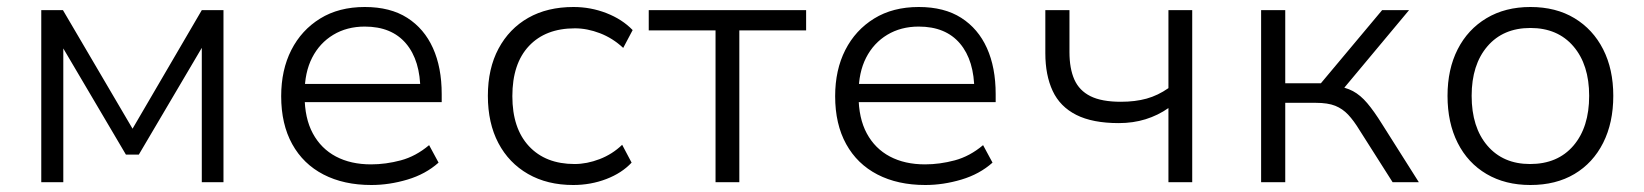

<svg xmlns="http://www.w3.org/2000/svg" viewBox="-20 -521 4700 549"><path d="M98 0V-492H160L359 -153L557 -492H619V0H557V-391H561L377 -79H340L156 -391H161V0Z M1042 8Q963 8 905 -22Q847 -52 815.5 -109Q784 -166 784 -246Q784 -321 813 -378Q842 -435 895.5 -468Q949 -501 1023 -501Q1096 -501 1144.5 -470Q1193 -439 1218 -383.5Q1243 -328 1243 -252V-229H833V-281H1203L1182 -261Q1182 -348 1141 -396.5Q1100 -445 1023 -445Q972 -445 933 -421.5Q894 -398 872.5 -356Q851 -314 851 -255V-247Q851 -183 874.5 -139.5Q898 -96 940.5 -73.5Q983 -51 1041 -51Q1083 -51 1126 -62.5Q1169 -74 1207 -106L1234 -56Q1197 -23 1145 -7.5Q1093 8 1042 8Z M1619 8Q1545 8 1490 -23.5Q1435 -55 1405 -112Q1375 -169 1375 -247Q1375 -325 1405.5 -382Q1436 -439 1490.5 -470Q1545 -501 1620 -501Q1669 -501 1714 -483.5Q1759 -466 1789 -435L1762 -384Q1732 -412 1695.5 -426Q1659 -440 1624 -440Q1540 -440 1492.5 -389.5Q1445 -339 1445 -246Q1445 -154 1492.5 -103Q1540 -52 1623 -52Q1658 -52 1694.5 -66Q1731 -80 1759 -107L1786 -56Q1758 -26 1713.5 -9Q1669 8 1619 8Z M2026 0V-434H1835V-492H2285V-434H2094V0Z M2626 8Q2547 8 2489 -22Q2431 -52 2399.5 -109Q2368 -166 2368 -246Q2368 -321 2397 -378Q2426 -435 2479.5 -468Q2533 -501 2607 -501Q2680 -501 2728.5 -470Q2777 -439 2802 -383.5Q2827 -328 2827 -252V-229H2417V-281H2787L2766 -261Q2766 -348 2725 -396.5Q2684 -445 2607 -445Q2556 -445 2517 -421.5Q2478 -398 2456.5 -356Q2435 -314 2435 -255V-247Q2435 -183 2458.5 -139.5Q2482 -96 2524.5 -73.5Q2567 -51 2625 -51Q2667 -51 2710 -62.5Q2753 -74 2791 -106L2818 -56Q2781 -23 2729 -7.5Q2677 8 2626 8Z M3321 0V-212Q3291 -191 3255.5 -180Q3220 -169 3179 -169Q3104 -169 3057.5 -192.5Q3011 -216 2990 -261Q2969 -306 2969 -369V-492H3038V-372Q3038 -325 3052 -293.5Q3066 -262 3098 -246Q3130 -230 3185 -230Q3226 -230 3258.5 -239Q3291 -248 3321 -269V-492H3389V0Z M3586 0V-492H3655V-283H3757L3932 -492H4009L3812 -256L3795 -276Q3827 -272 3848.5 -260.5Q3870 -249 3889.5 -226Q3909 -203 3932 -166L4037 0H3962L3868 -148Q3851 -176 3835 -193Q3819 -210 3798 -218.5Q3777 -227 3742 -227H3655V0Z M4356 8Q4284 8 4230.5 -23.5Q4177 -55 4148 -112.5Q4119 -170 4119 -247Q4119 -323 4148 -380Q4177 -437 4230.5 -469Q4284 -501 4356 -501Q4429 -501 4482 -469Q4535 -437 4564 -380Q4593 -323 4593 -247Q4593 -170 4564 -112.5Q4535 -55 4482 -23.5Q4429 8 4356 8ZM4355 -52Q4434 -52 4479 -104.5Q4524 -157 4524 -247Q4524 -336 4479 -388.5Q4434 -441 4356 -441Q4278 -441 4233 -388.5Q4188 -336 4188 -247Q4188 -157 4233 -104.5Q4278 -52 4355 -52Z"/></svg>

Font: Nunito Sans 8pt Light
Style: Regular
Weight: 300
Version: Version 3.101;gftools[0.9.27]